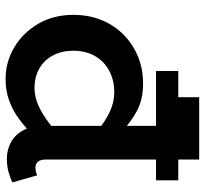

<svg xmlns="http://www.w3.org/2000/svg" viewBox="-43 -683 740 694"><g transform="rotate(90 327.0 -336.0)"><path d="M265.7 13.8Q204.2 13.8 151.2 -17.5Q98.3 -48.8 66 -104.1Q33.7 -159.4 33.7 -230.9Q33.7 -286.3 52.3 -332.4Q70.9 -378.5 104.8 -412.1Q138.7 -445.7 183.9 -464.5Q229.1 -483.2 282 -483.2Q338.2 -483.2 379.3 -461.7Q420.4 -440.1 450.7 -410Q480.9 -379.8 502.5 -351.8V-265.1Q480.1 -293.8 449.9 -319.9Q419.7 -346 384.7 -362.5Q349.7 -379.1 312.6 -379.1Q279.3 -379.1 251.9 -368.2Q224.5 -357.4 204.5 -338Q184.6 -318.6 173.9 -291.2Q163.3 -263.7 163.3 -231.4Q163.3 -190.1 180 -158Q196.7 -125.8 227.6 -108.2Q258.4 -90.6 299.5 -90.8Q337.8 -91.8 373.5 -110.6Q409.2 -129.3 442 -157.1Q474.7 -184.9 502.5 -212.2V-120.2Q483.7 -100.7 460.4 -77.8Q437 -54.9 408.6 -33.8Q380.1 -12.7 344.7 0.5Q309.2 13.8 265.7 13.8ZM554.9 9.2Q520.9 9.2 493.7 -5.9Q466.5 -21 450.7 -50.5Q434.9 -80 434.9 -122.2V-686H556.6V-132.9Q556.6 -111.8 564.8 -103Q572.9 -94.1 585 -94.1Q594.4 -94.1 601.7 -96.1Q609 -98.1 613.7 -100.2L639.3 -11.2Q627 -4.2 604 2.5Q580.9 9.2 554.9 9.2ZM236.7 -530V-610.4H631.8V-530ZM331.3 -588.5V-686H544.3V-588.5Z"/></g></svg>

Font: BioRhyme ExtraBold
Style: Regular
Weight: 800
Designer: Aoife Mooney
Foundry: Aoife Mooney Type
Version: Version 1.600;gftools[0.9.33]